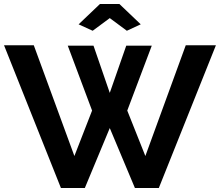

<svg xmlns="http://www.w3.org/2000/svg" viewBox="-20 -935 1094 955"><path d="M371 -814 477 -915H574L680 -814L611 -782L526 -845L441 -782ZM317 -708H445L526 -473L608 -708H735L613 -385L703 -159L904 -710H1054L770 0H651L526 -298L402 0H283L0 -710H148L350 -159L438 -385Z"/></svg>

Font: Raleway-v4020
Style: Bold
Weight: 700
Designer: Matt McInerney, Pablo Impallari, Rodrigo Fuenzalida
Foundry: Matt McInerney, Pablo Impallari, Rodrigo Fuenzalida
Version: Version 4.020;PS 004.020;hotconv 1.0.88;makeotf.lib2.5.64775